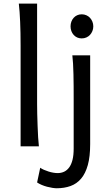

<svg xmlns="http://www.w3.org/2000/svg" viewBox="-20 -801 606 1051"><path d="M183.1 -231.9Q183.1 -208.5 183.8 -176.8Q184.6 -145 185.8 -112.3Q187 -79.6 188.7 -49.8Q190.4 -20 192.9 0H92.8V-551.8Q92.8 -623 90.3 -680.9Q87.9 -738.8 83 -781.2H183.1ZM366.2 -656.7Q366.2 -670.4 370.6 -682.4Q375 -694.3 383.1 -703.4Q391.1 -712.4 402.3 -717.5Q413.6 -722.7 427.2 -722.7Q440.9 -722.7 452.6 -717.5Q464.4 -712.4 472.7 -703.4Q481 -694.3 485.8 -682.4Q490.7 -670.4 490.7 -656.7Q490.7 -643.1 485.8 -631.1Q481 -619.1 472.7 -610.1Q464.4 -601.1 452.6 -595.9Q440.9 -590.8 427.2 -590.8Q413.6 -590.8 402.3 -595.9Q391.1 -601.1 383.1 -610.1Q375 -619.1 370.6 -631.1Q366.2 -643.1 366.2 -656.7ZM473.6 -12.2Q473.6 56.2 460.7 102.5Q447.8 148.9 423.8 177Q399.9 205.1 366 217.3Q332 229.5 290.5 229.5Q280.3 229.5 266.4 227.3Q252.4 225.1 237.5 221.2Q222.7 217.3 208.3 211.2Q193.8 205.1 183.1 197.8L200.2 117.2Q208 123 220.2 128.4Q232.4 133.8 245.6 137.9Q258.8 142.1 272 144.3Q285.2 146.5 295.4 146.5Q314.9 146.5 331.1 138.9Q347.2 131.3 358.9 115.2Q370.6 99.1 377 73.7Q383.3 48.3 383.3 12.2V-258.8Q383.3 -294.4 383.1 -329.1Q382.8 -363.8 382.1 -394.8Q381.3 -425.8 379.9 -452.4Q378.4 -479 376 -498H473.6Z"/></svg>

Font: Andika Compact
Style: Regular
Weight: 400
Designer: Victor Gaultney, Annie Olsen, Julie Remington, Don Collingsworth, Eric Hays, Becca Hirsbrunner
Foundry: SIL International
Version: Version 5.000 ; LnSpcTght